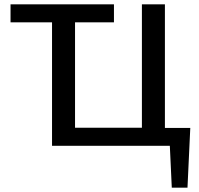

<svg xmlns="http://www.w3.org/2000/svg" viewBox="-20 -678 926 893"><path d="M29 -574V-658H510V-574ZM640 0V-658H747V0ZM255 0V-84H713V0ZM222 0V-658H329V0ZM733 0V-83H865L822 0ZM779 195 766 -83H865L852 195Z"/></svg>

Font: Ysabeau SemiBold
Style: Regular
Weight: 600
Designer: Christian Thalmann (Catharsis Fonts)
Version: Version 2.000;gftools[0.9.27.dev2+g8671c4b]